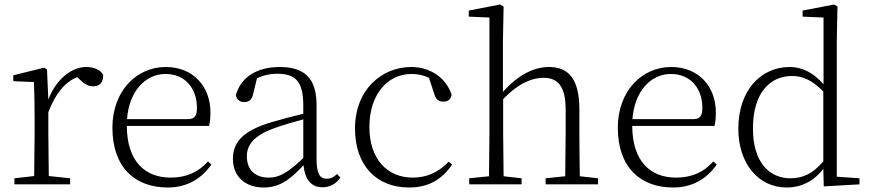

<svg xmlns="http://www.w3.org/2000/svg" viewBox="-20 -820 3869 854"><path d="M131 0H292V-27L197 -37L195 -226V-321C227 -404 268 -454 323 -477L333 -468C355 -447 371 -436 393 -436C425 -436 439 -454 439 -486C430 -507 400 -522 364 -522C295 -522 228 -464 195 -377L189 -511L176 -519L39 -485V-459L131 -455C133 -405 134 -350 134 -281V-226L132 -37L44 -27V0Z M726 14C812 14 876 -25 920 -88L905 -102C862 -54 809 -30 739 -30C626 -30 545 -101 544 -260H910C914 -275 916 -296 916 -320C916 -435 840 -522 717 -522C588 -522 480 -416 480 -252C480 -73 583 14 726 14ZM545 -290C554 -413 626 -491 716 -491C805 -491 856 -425 856 -341C856 -306 847 -290 815 -290Z M1414 13C1446 13 1474 -1 1494 -30L1479 -46C1463 -31 1451 -25 1434 -25C1404 -25 1388 -44 1388 -113V-354C1388 -473 1333 -522 1224 -522C1122 -522 1051 -476 1029 -397C1033 -377 1046 -366 1066 -366C1087 -366 1100 -375 1106 -402L1123 -472C1153 -486 1182 -492 1211 -492C1291 -492 1329 -463 1329 -350V-314C1283 -303 1233 -290 1186 -276C1062 -239 1016 -188 1016 -114C1016 -31 1075 14 1152 14C1223 14 1268 -19 1330 -85C1336 -23 1363 13 1414 13ZM1329 -117C1260 -51 1221 -30 1176 -30C1117 -30 1078 -62 1078 -125C1078 -175 1109 -217 1198 -249C1238 -264 1284 -277 1329 -289Z M1799 14C1890 14 1948 -25 1991 -88L1976 -101C1929 -52 1876 -30 1816 -30C1703 -30 1623 -112 1623 -255C1623 -400 1704 -491 1810 -491C1837 -491 1862 -486 1888 -474L1911 -404C1918 -379 1929 -368 1953 -368C1972 -368 1984 -377 1989 -398C1964 -475 1893 -522 1809 -522C1679 -522 1559 -422 1559 -248C1559 -85 1654 14 1799 14Z M2493 0H2640V-27L2559 -36C2558 -90 2557 -171 2557 -226V-334C2557 -471 2507 -522 2422 -522C2356 -522 2285 -488 2217 -411V-637L2220 -791L2204 -800L2065 -773V-746L2157 -742V-226L2155 -36L2067 -27V0H2300V-27L2220 -36L2218 -226V-379C2291 -455 2352 -474 2398 -474C2459 -474 2496 -438 2496 -334V-226L2494 -36L2407 -27V0Z M2974 14C3060 14 3124 -25 3168 -88L3153 -102C3110 -54 3057 -30 2987 -30C2874 -30 2793 -101 2792 -260H3158C3162 -275 3164 -296 3164 -320C3164 -435 3088 -522 2965 -522C2836 -522 2728 -416 2728 -252C2728 -73 2831 14 2974 14ZM2793 -290C2802 -413 2874 -491 2964 -491C3053 -491 3104 -425 3104 -341C3104 -306 3095 -290 3063 -290Z M3644 9 3803 0V-27L3702 -34V-641L3705 -791L3690 -800L3550 -773V-746L3643 -742V-445C3596 -500 3543 -522 3493 -522C3363 -522 3264 -417 3264 -247C3264 -94 3352 14 3479 14C3542 14 3598 -12 3642 -69ZM3642 -102C3595 -48 3552 -27 3496 -27C3401 -27 3329 -99 3329 -248C3329 -411 3408 -482 3503 -482C3553 -482 3595 -461 3642 -413Z"/></svg>

Font: Noto Serif TC ExtraLight
Style: Regular
Weight: 200
Designer: Ryoko NISHIZUKA 西塚涼子 (kana & ideographs); Frank Grießhammer (Latin, Greek & Cyrillic); Wenlong ZHANG 张文龙 (bopomofo); San
Foundry: Adobe
Version: Version 2.001;hotconv 1.1.0;makeotfexe 2.6.0